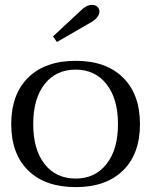

<svg xmlns="http://www.w3.org/2000/svg" viewBox="-20 -756 620 786"><path d="M197 -607 311 -713Q334 -736 356 -736Q371 -736 379 -728Q387 -720 387 -709Q387 -686 355 -666L213 -584ZM26 -248Q26 -370 95.5 -438.5Q165 -507 290 -507Q414 -507 483.5 -438.5Q553 -370 553 -248Q553 -126 483.5 -58Q414 10 290 10Q165 10 95.5 -58Q26 -126 26 -248ZM463 -248Q463 -352 416 -411.5Q369 -471 290 -471Q209 -471 162.5 -411.5Q116 -352 116 -248Q116 -144 162.5 -84.5Q209 -25 290 -25Q369 -25 416 -84.5Q463 -144 463 -248Z"/></svg>

Font: Trirong
Style: Regular
Weight: 400
Designer: Katatrad Team
Foundry: CadsonDemak
Version: Version 1.001